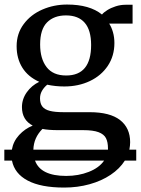

<svg xmlns="http://www.w3.org/2000/svg" viewBox="-22 -582 635 866"><path d="M592.5 93V142.5H541Q518 179 477 206.5Q436 234 382 249Q328 264 267.5 264Q162.5 264 103 232.5Q43.5 201 32 142.5H-2.5V93H31.5Q38 55.5 64.2 27Q90.5 -1.5 125.5 -15.5Q77 -41 77 -99Q77 -135 98.8 -165.8Q120.5 -196.5 155 -213Q104.5 -235.5 78.8 -276.8Q53 -318 53 -373.5Q53 -430.5 84.8 -473.2Q116.5 -516 168.8 -538.8Q221 -561.5 280.5 -561.5Q382.5 -561.5 438 -516.5Q445.5 -526 461.8 -536.2Q478 -546.5 499.8 -553.5Q521.5 -560.5 544 -560.5H576V-475.5H470.5Q481 -459.5 487.5 -436.8Q494 -414 494 -388Q494 -330 464.5 -285.5Q435 -241 383.5 -216.5Q332 -192 268 -192Q228 -192 191 -200Q176 -187.5 167.2 -172Q158.5 -156.5 158.5 -138.5Q158.5 -115 169 -101.5Q179.5 -88 202.5 -82Q225.5 -76 264.5 -76H382Q474 -76 519.5 -40.5Q565 -5 565 59.5Q565 74 561.5 93ZM159 -381.5Q159 -317.5 188 -279.5Q217 -241.5 276.5 -241.5Q389 -241.5 389 -379Q389 -446 360.2 -479.2Q331.5 -512.5 275.5 -512.5Q221.5 -512.5 190.2 -481Q159 -449.5 159 -381.5ZM128.5 93H465V87.5Q465 59 456 41.2Q447 23.5 422.5 14.2Q398 5 353.5 5H241Q196.5 5 169.5 -0.5Q130 39 128.5 93ZM447.5 142.5H136Q161 211.5 276.5 211.5Q332 211.5 378.5 193.2Q425 175 447.5 142.5Z"/></svg>

Font: Merriweather 12pt
Style: Regular
Weight: 400
Designer: Eben Sorkin
Foundry: Eben Sorkin
Version: Version 2.100